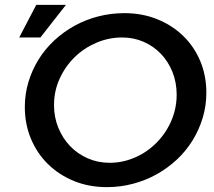

<svg xmlns="http://www.w3.org/2000/svg" viewBox="-20 -761 881 789"><path d="M59 -607 129 -741H251L146 -607ZM491 -707Q564.5 -707 626.2 -682Q688 -657 733 -613.2Q778 -569.5 803 -509.8Q828 -450 828 -380Q828 -326.5 813 -276.8Q798 -227 771.2 -183.8Q744.5 -140.5 706.8 -105.2Q669 -70 623.8 -44.8Q578.5 -19.5 526.5 -5.8Q474.5 8 419 8Q345.5 8 283.8 -17.2Q222 -42.5 177 -86.8Q132 -131 107 -191.2Q82 -251.5 82 -321Q82 -375 97 -424.5Q112 -474 138.8 -517Q165.5 -560 203.2 -595Q241 -630 286.2 -655Q331.5 -680 383.5 -693.5Q435.5 -707 491 -707ZM482 -607Q426.5 -607 375.8 -585.2Q325 -563.5 286.5 -525.8Q248 -488 225 -437.5Q202 -387 202 -329Q202 -279 219.8 -235.8Q237.5 -192.5 268.2 -160.5Q299 -128.5 340.8 -110.2Q382.5 -92 431 -92Q467.5 -92 501.8 -102Q536 -112 566.8 -130.2Q597.5 -148.5 623 -174.2Q648.5 -200 667 -231Q685.5 -262 695.8 -297.8Q706 -333.5 706 -372Q706 -422 688.8 -465Q671.5 -508 641.5 -539.5Q611.5 -571 570.5 -589Q529.5 -607 482 -607Z"/></svg>

Font: Argentum Sans
Style: Italic
Weight: 400
Italic angle: -11.3099°
Designer: Julieta Ulanovsky, Owen Earl, Rasmus Andersson, Cristiano Sobral
Foundry: The Argentum Sans Project Authors
Version: Version 3.131; ttfautohint (v1.8.4.7-5d5b-dirty)